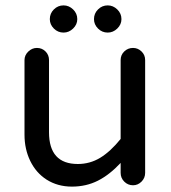

<svg xmlns="http://www.w3.org/2000/svg" viewBox="-20 -682 635 713"><path d="M165 -611Q165 -632 180 -647Q195 -662 216 -662Q236 -662 251.5 -647Q267 -632 267 -611Q267 -591 251.5 -576Q236 -561 216 -561Q195 -561 180 -576Q165 -591 165 -611ZM71 -459Q71 -477 85 -490.5Q99 -504 117 -504Q136 -504 149 -491Q162 -478 162 -459V-191Q162 -73 269 -73Q314 -73 352 -96Q390 -119 428 -166V-459Q428 -478 441.5 -491Q455 -504 474 -504Q492 -504 505.5 -491Q519 -478 519 -459V-40Q519 -21 505.5 -7.5Q492 6 474 6Q455 6 441.5 -7.5Q428 -21 428 -40V-77Q387 -33 343.5 -11Q300 11 247 11Q194 11 153 -15Q114 -40 92.5 -84Q71 -128 71 -182ZM380 -662Q400 -662 415.5 -647Q431 -632 431 -611Q431 -591 415.5 -576Q400 -561 380 -561Q359 -561 344 -576Q329 -591 329 -611Q329 -632 344 -647Q359 -662 380 -662Z"/></svg>

Font: 寒蝉全圆体
Style: Regular
Weight: 400
Designer: Warren2060
      Designed by Motoya company      

      [Varela Round]
      Joe Prince(Latin component); Avraham Cornf
Foundry: ChillType
Version: Version 3.200